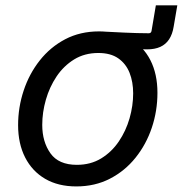

<svg xmlns="http://www.w3.org/2000/svg" viewBox="-20 -667 665 699"><path d="M335 -495.1 344.2 -552.7Q365.7 -551.8 387.9 -550.5Q410.2 -549.3 432.9 -548.3Q455.6 -547.4 478 -546.6Q500.5 -545.9 521.5 -545.9Q530.3 -545.9 531.7 -554.7L547.4 -647.5H625.5L612.3 -570.3Q607.9 -542.5 595.7 -523.9Q583.5 -505.4 563.5 -496.3Q543.5 -487.3 515.6 -487.3Q472.2 -487.3 425.3 -491.2Q378.4 -495.1 335 -495.1ZM257.8 11.7Q191.9 11.7 144.5 -15.9Q97.2 -43.5 71.5 -93.8Q45.9 -144 45.9 -211.4Q45.9 -276.4 66.2 -337.4Q86.4 -398.4 124.8 -447Q163.1 -495.6 217.5 -524.2Q272 -552.7 340.3 -552.7Q406.2 -552.7 454.1 -525.4Q502 -498 527.6 -447.8Q553.2 -397.5 553.2 -329.1Q553.2 -263.2 532.7 -202.1Q512.2 -141.1 473.4 -92.8Q434.6 -44.4 380.1 -16.4Q325.7 11.7 257.8 11.7ZM259.8 -66.9Q310.1 -66.9 348.4 -90.3Q386.7 -113.8 412.6 -152.1Q438.5 -190.4 451.7 -236.3Q464.8 -282.2 464.8 -327.1Q464.8 -368.7 451.7 -401.9Q438.5 -435.1 410.6 -454.6Q382.8 -474.1 337.9 -474.1Q288.1 -474.1 250 -450.7Q211.9 -427.2 186 -388.7Q160.2 -350.1 147 -304Q133.8 -257.8 133.8 -212.4Q133.8 -150.9 163.6 -108.9Q193.4 -66.9 259.8 -66.9Z"/></svg>

Font: Inter Variable
Style: Italic
Weight: 400
Italic angle: -9.39999°
Designer: Rasmus Andersson
Foundry: rsms
Version: Version 4.001;git-9221beed3